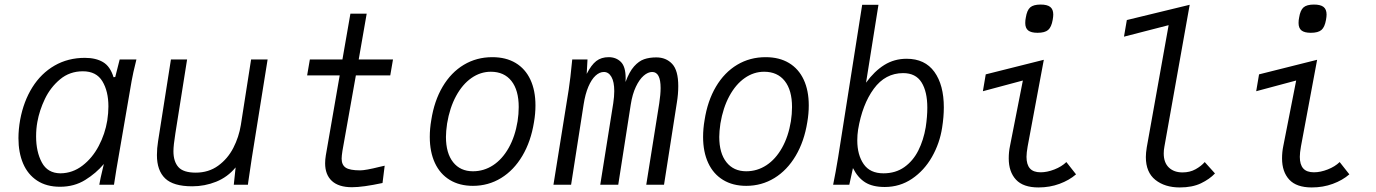

<svg xmlns="http://www.w3.org/2000/svg" viewBox="-20 -811 6040 843"><path d="M61 -204.5Q61 -243 68.5 -285Q83.5 -366 122 -427.5Q160.5 -489 219.5 -523Q278.5 -557 352.5 -557Q401 -557 432.5 -538.2Q464 -519.5 478.5 -472L486 -473L505.5 -550H579Q563 -486 558 -456L491 -67L480.5 0H416Q420 -25 431.5 -72L436 -91Q402 -50.5 354 -20.8Q306 9 243.5 9Q184 9 143 -18Q102 -45 81.5 -93Q61 -141 61 -204.5ZM451 -282Q456 -315.5 456 -343.5Q456 -410.5 429.5 -454.2Q403 -498 344 -498Q286 -498 243.8 -462.8Q201.5 -427.5 177.2 -376.8Q153 -326 144 -275.5Q138.5 -245.5 138.5 -212Q138.5 -144.5 163.8 -97.5Q189 -50.5 245.5 -50Q298.5 -50.5 342 -83.8Q385.5 -117 413.5 -170.2Q441.5 -223.5 451 -282Z M669 -130Q669 -160 674 -190.5L730.5 -550H801.5L750 -225.5Q741.5 -172.5 741.5 -147Q741.5 -102 763.2 -77.5Q785 -53 839.5 -53Q896 -53 938 -83.5Q980 -114 1004.5 -161.8Q1029 -209.5 1037.5 -262.5L1082.5 -550H1155L1085.5 -116.5L1070 -12L1068.5 0H1006.5L1014.5 -76Q979.5 -33.5 929.2 -13.2Q879 7 824 7Q741 7 705 -27.8Q669 -62.5 669 -130Z M1407.5 -94Q1407.5 -110.5 1410.5 -128.5L1471.5 -480H1328.5L1340.5 -550H1483.5L1518.5 -751H1590L1555 -550H1705.5L1693.5 -480H1542.5L1483.5 -148.5Q1480 -126 1480 -114.5Q1480 -87 1497.8 -75Q1515.5 -63 1561.5 -63Q1585 -63 1647 -78.5L1669 -83.5L1659.5 -7.5Q1573 11 1525.5 11Q1467 11 1437.2 -16.5Q1407.5 -44 1407.5 -94Z M1867 -210Q1867 -246 1873.5 -283.5Q1886.5 -368 1923.5 -430.5Q1960.5 -493 2016.5 -526.5Q2072.5 -560 2141.5 -560Q2201.5 -560 2244 -534.5Q2286.5 -509 2308.8 -461.2Q2331 -413.5 2331 -348Q2331 -312 2324.5 -274.5Q2311 -190 2273.5 -126.8Q2236 -63.5 2180 -29.2Q2124 5 2056.5 5Q1997.5 5 1954.8 -21Q1912 -47 1889.5 -95.5Q1867 -144 1867 -210ZM2252.5 -278.5Q2257.5 -310.5 2257.5 -341Q2257.5 -415 2225.5 -455.5Q2193.5 -496 2135 -496Q2089.5 -496 2050 -468.5Q2010.5 -441 1982.5 -389.5Q1954.5 -338 1943 -268.5Q1938 -233.5 1938 -210Q1938 -138.5 1969.5 -98.8Q2001 -59 2056.5 -59Q2104.5 -59 2145 -85.5Q2185.5 -112 2213.5 -161.8Q2241.5 -211.5 2252.5 -278.5Z M2492.5 -550H2559.5L2556 -486.5Q2576 -526 2598 -543Q2620 -560 2652.5 -560Q2685 -560 2706 -539.2Q2727 -518.5 2727 -467.5Q2727 -457 2726.5 -451Q2743 -496 2764 -519.5Q2785 -543 2808.2 -551Q2831.5 -559 2861.5 -559Q2904.5 -559 2931.2 -530.5Q2958 -502 2958 -433Q2958 -397.5 2952 -361.5L2895.5 0H2817.5L2874.5 -357.5Q2880.5 -396.5 2880.5 -424.5Q2880.5 -495 2843.5 -495Q2825 -495 2806 -478.5Q2787 -462 2771.8 -429.8Q2756.5 -397.5 2749.5 -352.5L2694.5 0H2615.5L2672.5 -357.5Q2677 -387.5 2677 -411Q2677 -452 2664.5 -473.5Q2652 -495 2631.5 -495Q2612.5 -495 2594.8 -478.8Q2577 -462.5 2563.2 -430.2Q2549.5 -398 2542.5 -352.5L2487.5 0H2410L2477 -417.5Q2484 -462 2492.5 -550Z M3067 -210Q3067 -246 3073.5 -283.5Q3086.5 -368 3123.5 -430.5Q3160.5 -493 3216.5 -526.5Q3272.5 -560 3341.5 -560Q3401.5 -560 3444 -534.5Q3486.5 -509 3508.8 -461.2Q3531 -413.5 3531 -348Q3531 -312 3524.5 -274.5Q3511 -190 3473.5 -126.8Q3436 -63.5 3380 -29.2Q3324 5 3256.5 5Q3197.5 5 3154.8 -21Q3112 -47 3089.5 -95.5Q3067 -144 3067 -210ZM3452.5 -278.5Q3457.5 -310.5 3457.5 -341Q3457.5 -415 3425.5 -455.5Q3393.5 -496 3335 -496Q3289.5 -496 3250 -468.5Q3210.5 -441 3182.5 -389.5Q3154.5 -338 3143 -268.5Q3138 -233.5 3138 -210Q3138 -138.5 3169.5 -98.8Q3201 -59 3256.5 -59Q3304.5 -59 3345 -85.5Q3385.5 -112 3413.5 -161.8Q3441.5 -211.5 3452.5 -278.5Z M3725 -73 3709 0H3638Q3649 -53.5 3660 -120.5L3765.5 -790H3837L3782.5 -448Q3819 -498.5 3862.8 -525.8Q3906.5 -553 3960.5 -553Q4041 -553 4082.5 -495.5Q4124 -438 4124 -339.5Q4124 -298 4116.5 -250.5Q4106 -182 4072 -122.2Q4038 -62.5 3984.5 -26.2Q3931 10 3864.5 10Q3811.5 10 3779 -10.2Q3746.5 -30.5 3725 -73ZM4044.5 -252.5Q4051.5 -299 4051.5 -338Q4051.5 -409 4026 -449.5Q4000.5 -490 3945.5 -490Q3867 -490 3816.5 -421.2Q3766 -352.5 3747.5 -241.5Q3744 -219 3744 -194.5Q3744 -131 3772 -90.5Q3800 -50 3859 -50Q3912 -50 3950.5 -77.2Q3989 -104.5 4012 -150.2Q4035 -196 4044.5 -252.5Z M4409 -115.5Q4409 -144 4414.5 -170L4471 -457.5L4295.5 -410.5L4308 -484.5L4563 -548.5L4492 -168Q4487 -139.5 4487 -122.5Q4487 -88.5 4502 -71.5Q4517 -54.5 4549 -54.5Q4577.5 -54.5 4609.5 -67Q4641.5 -79.5 4662 -99.5L4704.5 -45.5Q4674.5 -19.5 4631.8 -3.8Q4589 12 4539.5 12Q4472.5 12 4440.8 -22.2Q4409 -56.5 4409 -115.5ZM4481.5 -710Q4481.5 -723 4484 -734Q4489 -766 4503.2 -778.5Q4517.5 -791 4549 -791Q4578 -791 4591.2 -780.5Q4604.5 -770 4604.5 -747Q4604.5 -738 4602 -724Q4596.5 -692 4582 -679.5Q4567.5 -667 4535.5 -667Q4507.5 -667 4494.5 -677.2Q4481.5 -687.5 4481.5 -710Z M5011 -121.5Q5011 -139 5015 -164L5111 -700.5L4915 -650L4927.5 -723L5203.5 -790L5092.5 -167.5Q5089.5 -152 5089.5 -137.5Q5089.5 -97 5112 -75.5Q5134.5 -54 5172 -54Q5204.5 -54 5229.5 -68Q5254.5 -82 5269.5 -99.5L5314.5 -49.5Q5291 -24.5 5253 -6.2Q5215 12 5160 12Q5094.5 12 5052.8 -21.2Q5011 -54.5 5011 -121.5Z M5609 -115.5Q5609 -144 5614.5 -170L5671 -457.5L5495.5 -410.5L5508 -484.5L5763 -548.5L5692 -168Q5687 -139.5 5687 -122.5Q5687 -88.5 5702 -71.5Q5717 -54.5 5749 -54.5Q5777.5 -54.5 5809.5 -67Q5841.5 -79.5 5862 -99.5L5904.5 -45.5Q5874.5 -19.5 5831.8 -3.8Q5789 12 5739.5 12Q5672.5 12 5640.8 -22.2Q5609 -56.5 5609 -115.5ZM5681.5 -710Q5681.5 -723 5684 -734Q5689 -766 5703.2 -778.5Q5717.5 -791 5749 -791Q5778 -791 5791.2 -780.5Q5804.5 -770 5804.5 -747Q5804.5 -738 5802 -724Q5796.5 -692 5782 -679.5Q5767.5 -667 5735.5 -667Q5707.5 -667 5694.5 -677.2Q5681.5 -687.5 5681.5 -710Z"/></svg>

Font: JuliaMono Light
Style: Italic
Weight: 300
Italic angle: -9°
Monospace: yes
Designer: cormullion
Foundry: corm
Version: Version 0.054; ttfautohint (v1.8.4)